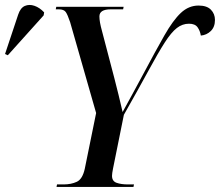

<svg xmlns="http://www.w3.org/2000/svg" viewBox="-135 -741 872 761"><path d="M89 0 91 -10H117Q147 -10 169.5 -20.5Q192 -31 201 -72L246 -293L143 -653Q133 -683 125.5 -693.5Q118 -704 98 -704H86L88 -714H355L353 -704H304Q259 -704 259 -676Q259 -665 261.5 -651Q264 -637 269 -619L318 -432Q326 -401 335 -364.5Q344 -328 351 -297Q368 -328 388.5 -365.5Q409 -403 432 -446Q482 -540 516.5 -600.5Q551 -661 582 -690Q613 -719 652 -719Q685 -719 701 -702.5Q717 -686 717 -662Q717 -634 700.5 -618Q684 -602 661 -600Q658 -619 648 -633Q638 -647 614 -647Q588 -647 566 -630Q544 -613 518 -572.5Q492 -532 454 -462Q416 -392 356 -286L313 -73Q309 -53 309 -44Q309 -23 327 -16.5Q345 -10 373 -10H396L394 0ZM-104 -522 -115 -527 -63 -683Q-54 -710 -36.5 -717.5Q-19 -725 1.5 -718Q22 -711 40 -692L38 -680Z"/></svg>

Font: Noto Serif Display SemiCondensed Medium
Style: Italic
Weight: 500
Width: 4
Italic angle: -12°
Designer: Monotype Design Team
Foundry: Monotype Imaging Inc.
Version: Version 2.009